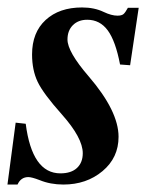

<svg xmlns="http://www.w3.org/2000/svg" viewBox="-39 -482 448 515"><path d="M333 -461 310 -307 283 -309Q271 -372 250 -400.5Q229 -429 195 -429Q171 -429 156.5 -414.5Q142 -400 142 -376Q142 -343 199 -277Q279 -184 279 -115Q279 -59 236 -23Q193 13 131 13Q96 13 67 1Q46 -7 37 -7Q17 -7 8 13H-19L3 -153L30 -150Q47 -17 123 -17Q152 -17 167.5 -31.5Q183 -46 183 -71Q183 -112 127 -175Q77 -231 62 -262.5Q47 -294 47 -336Q47 -395 83.5 -428.5Q120 -462 181 -462Q214 -462 239 -450Q260 -440 276 -440Q287 -440 292 -444Q297 -448 304 -461Z"/></svg>

Font: STIX
Style: Bold Italic
Weight: 700
Italic angle: -16.33°
Designer: MicroPress Inc., with final additions and corrections provided by Coen Hoffman, Elsevier (retired)
Version: Version 1.1.1